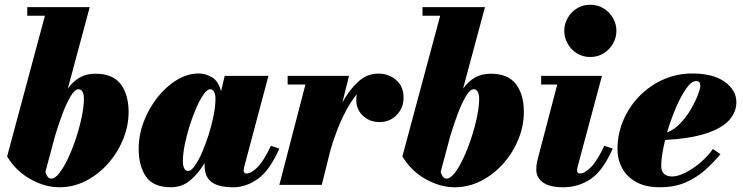

<svg xmlns="http://www.w3.org/2000/svg" viewBox="-20 -780 3136 810"><path d="M169.5 -713.5H95V-750H358.5L266 -406Q288 -436.5 316 -452.8Q344 -469 383 -469Q456 -469 489.2 -425Q522.5 -381 522.5 -307.5Q522.5 -249 499.5 -192.5Q476.5 -136 436 -90.2Q395.5 -44.5 342.8 -17.2Q290 10 230.5 10Q170 10 108.8 -24Q47.5 -58 10 -120ZM171.5 -54.5Q175 -43 180.8 -34.8Q186.5 -26.5 196.5 -26.5Q212.5 -26.5 231 -50.5Q249.5 -74.5 267.8 -113.5Q286 -152.5 301 -198.2Q316 -244 325 -287.8Q334 -331.5 334 -364Q334 -380 328.5 -391.8Q323 -403.5 311.5 -403.5Q295 -403.5 277 -372.5Q259 -341.5 242 -295.5Q225 -249.5 211.5 -204Z M1158.5 -153Q1117 -59.5 1067.2 -24.8Q1017.5 10 964 10Q901.5 10 872.2 -12.2Q843 -34.5 843 -83Q843 -88 843 -92.5Q818 -49 783 -19.5Q748 10 701.5 10Q627 10 596 -34.8Q565 -79.5 565 -152.5Q565 -210 586.2 -266.2Q607.5 -322.5 643.8 -368.5Q680 -414.5 725.2 -442.2Q770.5 -470 818.5 -470Q847 -470 874.5 -453.8Q902 -437.5 912.5 -394.5L928 -460H1112.5L1010 -75Q1008 -67.5 1008 -60.5Q1008 -48 1020.5 -48Q1039.5 -48 1066 -74.2Q1092.5 -100.5 1123 -165ZM889 -363.5Q889 -380.5 883.5 -392Q878 -403.5 866.5 -403.5Q854.5 -403.5 839.2 -382.2Q824 -361 808.8 -326.5Q793.5 -292 780.5 -251Q767.5 -210 759.5 -170Q751.5 -130 751.5 -98.5Q751.5 -81.5 757.2 -70Q763 -58.5 774 -58.5Q786 -58.5 801.2 -79.8Q816.5 -101 831.8 -135.5Q847 -170 860 -211Q873 -252 881 -292Q889 -332 889 -363.5Z M1268.5 -423.5H1193.5V-460H1452.5L1424.5 -347.5Q1453 -400.5 1490.8 -435Q1528.5 -469.5 1575 -469.5Q1620.5 -469.5 1651.5 -442.2Q1682.5 -415 1682.5 -368.5Q1682.5 -324.5 1653.5 -294.8Q1624.5 -265 1581 -265Q1540 -265 1511.5 -291.2Q1483 -317.5 1483 -358.5Q1483 -371 1485.5 -382.5Q1461 -353 1439.8 -313Q1418.5 -273 1402 -230Q1385.5 -187 1374.5 -148.5L1337.5 0H1158.5Z M1837 -713.5H1762.5V-750H2026L1933.5 -406Q1955.5 -436.5 1983.5 -452.8Q2011.5 -469 2050.5 -469Q2123.5 -469 2156.8 -425Q2190 -381 2190 -307.5Q2190 -249 2167 -192.5Q2144 -136 2103.5 -90.2Q2063 -44.5 2010.2 -17.2Q1957.5 10 1898 10Q1837.5 10 1776.2 -24Q1715 -58 1677.5 -120ZM1839 -54.5Q1842.5 -43 1848.2 -34.8Q1854 -26.5 1864 -26.5Q1880 -26.5 1898.5 -50.5Q1917 -74.5 1935.2 -113.5Q1953.5 -152.5 1968.5 -198.2Q1983.5 -244 1992.5 -287.8Q2001.5 -331.5 2001.5 -364Q2001.5 -380 1996 -391.8Q1990.5 -403.5 1979 -403.5Q1962.5 -403.5 1944.5 -372.5Q1926.5 -341.5 1909.5 -295.5Q1892.5 -249.5 1879 -204Z M2360.5 -650Q2360.5 -679 2374.8 -704Q2389 -729 2413.8 -744.5Q2438.5 -760 2470 -760Q2501.5 -760 2526.5 -744.5Q2551.5 -729 2566 -704Q2580.5 -679 2580.5 -650Q2580.5 -621 2566 -595.8Q2551.5 -570.5 2526.5 -555Q2501.5 -539.5 2470 -539.5Q2438.5 -539.5 2413.8 -555Q2389 -570.5 2374.8 -595.8Q2360.5 -621 2360.5 -650ZM2565 -153Q2523.5 -59.5 2472 -24.8Q2420.5 10 2355.5 10Q2298 10 2270.2 -10.8Q2242.5 -31.5 2242.5 -63.5Q2242.5 -82.5 2245.2 -94.5Q2248 -106.5 2250 -115L2331 -423.5H2263V-460H2519.5L2418.5 -82.5Q2417.5 -78.5 2416 -72.8Q2414.5 -67 2414.5 -61.5Q2414.5 -48 2427 -48Q2446 -48 2472.5 -74.2Q2499 -100.5 2529.5 -165Z M2769.5 -81.5Q2769.5 -56 2782.5 -45.8Q2795.5 -35.5 2815.5 -35.5Q2839.5 -35.5 2871.8 -51.8Q2904 -68 2935.2 -94.5Q2966.5 -121 2987.5 -151.5L3019.5 -129.5Q2992.5 -97 2957 -64.8Q2921.5 -32.5 2874.2 -11.2Q2827 10 2763.5 10Q2703 10 2663.5 -12.2Q2624 -34.5 2604.5 -71Q2585 -107.5 2585 -150Q2585 -215.5 2610 -273.5Q2635 -331.5 2678.8 -375.8Q2722.5 -420 2779.5 -445Q2836.5 -470 2900.5 -470Q2988.5 -470 3037.5 -434.8Q3086.5 -399.5 3086.5 -349Q3086.5 -307.5 3056.8 -273.8Q3027 -240 2961 -217.8Q2895 -195.5 2786 -189.5Q2778.5 -158.5 2774 -130.5Q2769.5 -102.5 2769.5 -81.5ZM2916.5 -438Q2897 -438 2874.5 -405.8Q2852 -373.5 2830.8 -323.8Q2809.5 -274 2794.5 -221.5Q2824.5 -232.5 2850.2 -259.8Q2876 -287 2894.8 -319.2Q2913.5 -351.5 2924 -378.8Q2934.5 -406 2934.5 -417.5Q2934.5 -426.5 2931.2 -432.2Q2928 -438 2916.5 -438Z"/></svg>

Font: Bodoni* 06pt Fatface
Style: Italic
Weight: 900
Italic angle: -13°
Version: Version 2.3